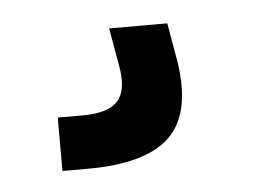

<svg xmlns="http://www.w3.org/2000/svg" viewBox="-28 -32 303 227"><g transform="rotate(-5 123.0 81.5)"><path d="M38.4 163.1V99.7H68.1Q97.4 99.7 109.2 87.6Q120.9 75.5 116.4 47.5L108.1 0H177.1L185.3 47.5Q194.4 108.2 165.9 135.7Q137.4 163.1 68.2 163.1Z"/></g></svg>

Font: Big Shoulders Text SC Thin
Style: Regular
Weight: 100
Designer: Patric King
Foundry: XO Type Co
Version: Version 2.002